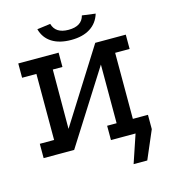

<svg xmlns="http://www.w3.org/2000/svg" viewBox="-134 -874 1016 1154"><g transform="rotate(-15 374.0 -297.0)"><path d="M553 175 612 0H517V-89H713V0L638 175ZM40 -589H291V-500H231L230 -131L519 -589H709V-500H619V-89H707V0H459V-89H518V-454L230 0H40V-89H129V-500H40ZM385 -643Q312 -643 265.5 -672.5Q219 -702 204 -758L287 -769Q304 -706 385 -706Q468 -706 484 -769L567 -758Q550 -702 503.5 -672.5Q457 -643 385 -643Z"/></g></svg>

Font: Podkova SemiBold
Style: Regular
Weight: 600
Designer: Ilya Yudin
Foundry: Cyreal (www.cyreal.org)
Version: Version 2.103